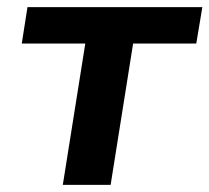

<svg xmlns="http://www.w3.org/2000/svg" viewBox="-20 -518 587 538"><path d="M156 0 219 -396H41L57 -498H547L530 -396H353L290 0Z"/></svg>

Font: Nunito Sans 8pt
Style: Bold Italic
Weight: 700
Italic angle: -9°
Version: Version 3.101;gftools[0.9.27]